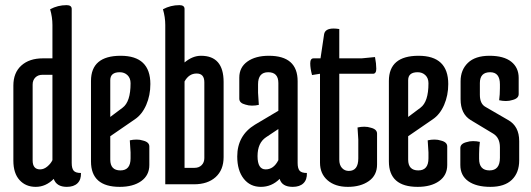

<svg xmlns="http://www.w3.org/2000/svg" viewBox="-20 -717 2065 747"><path d="M184 -426H145Q128 -426 117.5 -415.5Q107 -405 107 -388V-93Q107 -58 136 -58Q151 -58 164.5 -69.5Q178 -81 184 -94ZM184 -620Q184 -650 175 -681Q205 -697 239 -697Q259 -697 259 -682V-83Q259 -62 266.5 -53Q274 -44 295 -44Q296 -18 281.5 -4Q267 10 240 10Q200 10 189 -21Q158 10 119 10Q80 10 56 -16.5Q32 -43 32 -92V-384Q32 -434 63 -462Q94 -490 147 -490H184Z M488 -393Q488 -413 476 -424.5Q464 -436 446 -436Q409 -436 409 -405V-262L457 -298Q488 -321 488 -393ZM334 -89V-402Q334 -500 449.5 -500Q565 -500 565 -390Q565 -346 549 -309Q533 -272 505 -253L409 -187V-96Q409 -54 448.5 -54Q488 -54 488 -101V-124L485 -171Q498 -174 511.5 -174Q525 -174 537 -170Q561 -164 561 -147V-75Q561 -35 529.5 -12.5Q498 10 446 10Q334 10 334 -89Z M623 -620Q623 -650 614 -681Q644 -697 678 -697Q698 -697 698 -682V-474Q729 -500 762 -500Q850 -500 850 -398V-106Q850 -56 819 -28Q788 0 735 0H623ZM698 -64H737Q754 -64 764.5 -74.5Q775 -85 775 -102V-397Q775 -431 745 -431Q715 -431 698 -400Z M1015 -183Q982 -161 982 -109.5Q982 -58 1013.5 -58Q1045 -58 1063 -94V-215ZM1026 -500Q1138 -500 1138 -401V-83Q1138 -62 1145.5 -53Q1153 -44 1174 -44Q1175 -18 1160.5 -4Q1146 10 1119 10Q1077 10 1068 -21Q1037 10 995 10Q953 10 928 -22Q903 -54 903 -108Q903 -190 972 -232L1063 -286V-394Q1063 -436 1023.5 -436Q984 -436 984 -389V-356L987 -309Q974 -306 960.5 -306Q947 -306 935 -310Q911 -316 911 -333V-415Q911 -455 942.5 -477.5Q974 -500 1026 -500Z M1225 -84V-430L1194 -425Q1187 -451 1187 -470.5Q1187 -490 1200 -490H1227L1241 -584Q1245 -606 1278 -606Q1288 -606 1300 -604V-490H1387L1439 -495Q1444 -469 1444 -449.5Q1444 -430 1431 -430H1300V-96Q1300 -75 1310.5 -63.5Q1321 -52 1337 -52Q1374 -52 1374 -101V-174L1371 -221Q1384 -224 1397.5 -224Q1411 -224 1423 -220Q1447 -214 1447 -197V-77Q1447 -35 1415 -12.5Q1383 10 1333.5 10Q1284 10 1254.5 -15.5Q1225 -41 1225 -84Z M1647 -393Q1647 -413 1635 -424.5Q1623 -436 1605 -436Q1568 -436 1568 -405V-262L1616 -298Q1647 -321 1647 -393ZM1493 -89V-402Q1493 -500 1608.5 -500Q1724 -500 1724 -390Q1724 -346 1708 -309Q1692 -272 1664 -253L1568 -187V-96Q1568 -54 1607.5 -54Q1647 -54 1647 -101V-124L1644 -171Q1657 -174 1670.5 -174Q1684 -174 1696 -170Q1720 -164 1720 -147V-75Q1720 -35 1688.5 -12.5Q1657 10 1605 10Q1493 10 1493 -89Z M1844 -99Q1844 -54 1884.5 -54Q1925 -54 1925 -103V-144Q1925 -181 1899 -197L1811 -250Q1772 -274 1772 -331V-401Q1772 -445 1800.5 -472.5Q1829 -500 1884.5 -500Q1940 -500 1969 -477Q1998 -454 1998 -414V-351Q1998 -334 1974 -328Q1962 -324 1948.5 -324Q1935 -324 1922 -327Q1925 -349 1925 -374V-389Q1925 -436 1887 -436Q1847 -436 1847 -394V-348Q1847 -313 1869 -301L1957 -250Q2000 -226 2000 -168V-93Q2000 -45 1971.5 -17.5Q1943 10 1888 10Q1833 10 1802 -12Q1771 -34 1771 -75V-141Q1771 -158 1795 -164Q1807 -168 1820.5 -168Q1834 -168 1847 -165Q1844 -143 1844 -118Z"/></svg>

Font: Medula One
Style: Regular
Weight: 400
Designer: Luciano Vergara
Foundry: Luciano Vergara
Version: Version 1.002